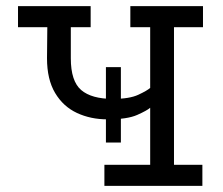

<svg xmlns="http://www.w3.org/2000/svg" viewBox="-20 -609 730 629"><path d="M327 -142V-389H376V-142ZM322 0V-69H472V-256Q462 -247 429.5 -232.5Q397 -218 332 -218Q277 -218 232 -239Q187 -260 160.5 -304.5Q134 -349 134 -418L135 -520H39V-589H277V-520H212V-418Q212 -343 246 -314Q280 -285 350 -285Q404 -285 433 -298.5Q462 -312 472 -321V-520H407V-589H645V-520H550V-69H643V0Z"/></svg>

Font: Podkova
Style: Regular
Weight: 400
Designer: Ilya Yudin
Foundry: Cyreal (www.cyreal.org)
Version: Version 2.103